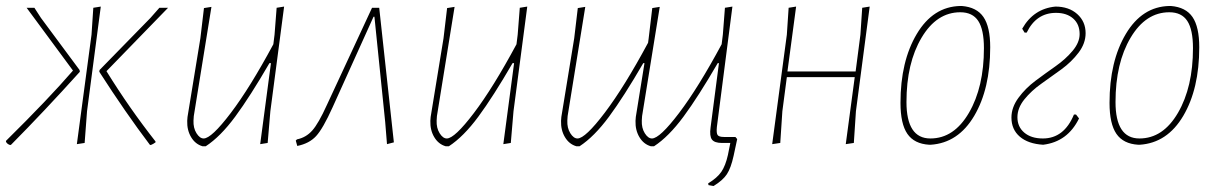

<svg xmlns="http://www.w3.org/2000/svg" viewBox="-25 -478 4075 642"><path d="M232 4 281 -362 287 -452 312 -456 266 -106 258 0ZM9 7Q-1 4 -5 -4V-7Q137 -147 219 -242L64 -452H90L112 -418L241 -244L242 -238Q123 -106 12 6ZM479 7 476 6Q395 -101 307 -238L308 -244L478 -418L508 -452H537L331 -240Q407 -117 495 -5V-2Q487 4 479 7Z M682 -455 623 -90 622 -75Q621 -50 632 -32.5Q643 -15 656 -15Q682 -15 746.5 -100Q811 -185 889 -330L893 -362L900 -452L925 -456L879 -106L870 0L845 4L881 -267H876Q811 -155 761.5 -88Q712 -21 663 11H652Q628 4 614 -19.5Q600 -43 601 -74L602 -87L645 -350L657 -451Z M1219 -452H1243L1292 -2L1269 4L1263 -70L1227 -422H1224L1087 -119Q1055 -48 1032 -23Q1009 2 969 10L964 -8L968 -12Q998 -18 1019 -41.5Q1040 -65 1068 -127Z M1495 -455 1436 -90 1435 -75Q1434 -50 1445 -32.5Q1456 -15 1469 -15Q1495 -15 1559.5 -100Q1624 -185 1702 -330L1706 -362L1713 -452L1738 -456L1692 -106L1683 0L1658 4L1694 -267H1689Q1624 -155 1574.5 -88Q1525 -21 1476 11H1465Q1441 4 1427 -19.5Q1413 -43 1414 -74L1415 -87L1458 -350L1470 -451Z M1932 -455 1873 -90 1872 -75Q1871 -50 1882 -32.5Q1893 -15 1906 -15Q1932 -15 1997.5 -101.5Q2063 -188 2142 -335L2144 -350L2156 -451L2181 -455L2122 -90L2121 -75Q2120 -50 2131 -32.5Q2142 -15 2155 -15Q2181 -15 2245.5 -100Q2310 -185 2388 -330L2392 -362L2399 -452L2424 -456L2372 -53Q2370 -33 2374.5 -26.5Q2379 -20 2396 -20H2434L2440 -13L2428 43Q2419 84 2405.5 104.5Q2392 125 2361 144L2344 141L2343 135Q2373 117 2387 96.5Q2401 76 2409 40L2417 0H2389Q2364 0 2355.5 -11.5Q2347 -23 2351 -52L2379 -267H2375Q2310 -155 2260.5 -88Q2211 -21 2162 11H2151Q2127 4 2113 -19.5Q2099 -43 2100 -74L2101 -87L2130 -267H2126Q2061 -155 2011.5 -88Q1962 -21 1913 11H1902Q1878 4 1864 -19.5Q1850 -43 1851 -74L1852 -87L1895 -350L1907 -451Z M2637 -456 2608 -239H2836L2852 -362L2858 -452L2883 -456L2837 -106L2830 0L2803 4L2833 -220H2606L2591 -106L2584 0L2557 4L2606 -362L2612 -452Z M3186 -458H3191Q3241 -454 3263.5 -421Q3286 -388 3286 -320Q3286 -181 3232.5 -90.5Q3179 0 3087 6H3082Q3032 3 3009 -30.5Q2986 -64 2986 -134Q2986 -273 3040.5 -364.5Q3095 -456 3186 -458ZM3186 -437Q3107 -437 3056.5 -352Q3006 -267 3006 -137Q3006 -15 3086 -15Q3165 -15 3215 -101Q3265 -187 3265 -317Q3265 -379 3246 -408Q3227 -437 3186 -437Z M3463 6Q3413 3 3385 -21Q3357 -45 3357 -85Q3357 -119 3380.5 -151Q3404 -183 3437.5 -208Q3471 -233 3504.5 -256.5Q3538 -280 3561.5 -308Q3585 -336 3585 -364Q3585 -397 3563.5 -416Q3542 -435 3506 -435Q3440 -435 3408 -369H3401L3393 -382Q3431 -449 3504 -456Q3549 -456 3577 -431Q3605 -406 3605 -367Q3605 -333 3581.5 -302Q3558 -271 3524.5 -246.5Q3491 -222 3457.5 -198.5Q3424 -175 3400.5 -146Q3377 -117 3377 -86Q3377 -54 3400 -34.5Q3423 -15 3462 -15Q3533 -15 3566 -95H3573L3583 -82Q3545 -4 3463 6Z M3885 -458H3890Q3940 -454 3962.5 -421Q3985 -388 3985 -320Q3985 -181 3931.5 -90.5Q3878 0 3786 6H3781Q3731 3 3708 -30.5Q3685 -64 3685 -134Q3685 -273 3739.5 -364.5Q3794 -456 3885 -458ZM3885 -437Q3806 -437 3755.5 -352Q3705 -267 3705 -137Q3705 -15 3785 -15Q3864 -15 3914 -101Q3964 -187 3964 -317Q3964 -379 3945 -408Q3926 -437 3885 -437Z"/></svg>

Font: Alegreya Sans Thin
Style: Italic
Weight: 100
Italic angle: -7°
Designer: Juan Pablo del Peral
Foundry: Huerta Tipografica
Version: Version 2.007